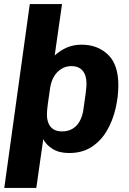

<svg xmlns="http://www.w3.org/2000/svg" viewBox="-20 -740 634 941"><path d="M1 181 126 -720H284L248 -468Q274 -492 306.5 -506.5Q339 -521 380 -521Q458 -521 509 -472.5Q560 -424 560 -322Q560 -267 546.5 -208.5Q533 -150 504.5 -100.5Q476 -51 430 -20.5Q384 10 319 10Q270 10 238 -10Q206 -30 192 -58L158 181ZM284 -96Q314 -96 335.5 -109Q357 -122 370 -145Q383 -168 388 -198Q395 -243 399.5 -279.5Q404 -316 404 -329Q404 -371 385 -393.5Q366 -416 329 -416Q303 -416 281 -402.5Q259 -389 245 -365.5Q231 -342 226 -311Q219 -266 214.5 -231.5Q210 -197 210 -179Q210 -153 218.5 -134Q227 -115 243.5 -105.5Q260 -96 284 -96Z"/></svg>

Font: Chivo Medium
Style: Bold Italic
Weight: 700
Italic angle: -8.05°
Version: Version 2.002